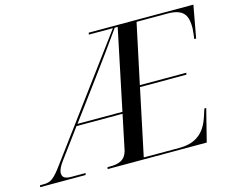

<svg xmlns="http://www.w3.org/2000/svg" viewBox="-162 -858 1219 1003"><g transform="rotate(-15 448.0 -357.0)"><path d="M-62 0H184L186 -10H112C74 -10 61 -20 61 -43C61 -59 71 -79 88 -102L204 -259H453L415 -77C403 -18 362 -10 318 -10H305L303 0H839L883 -175H873L859 -132C837 -66 796 -10 694 -10H501L577 -370H828L830 -380H579L648 -704H816C911 -704 922 -656 922 -597C922 -585 917 -548 916 -539H926L958 -714H392L390 -704H520L64 -88C17 -24 -1 -10 -39 -10H-60ZM212 -269 363 -473C425 -556 489 -646 530 -704H546L455 -269Z"/></g></svg>

Font: Noto Serif Display
Style: Italic
Weight: 400
Italic angle: -12°
Designer: Monotype Design Team
Foundry: Monotype Imaging Inc.
Version: Version 2.009